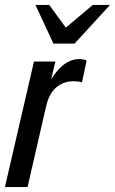

<svg xmlns="http://www.w3.org/2000/svg" viewBox="-22 -760 467 780"><path d="M-2 0 116 -510H203L176 -397H181L90 0ZM165 -325 167 -405Q198 -464 230.5 -492Q263 -520 300 -520Q307 -520 315.5 -518.5Q324 -517 330 -514L311 -425Q305 -428 295 -429Q285 -430 277 -430Q236 -430 206 -404.5Q176 -379 165 -325ZM195 -583 122 -740H178L273 -610H201L355 -740H425L281 -583Z"/></svg>

Font: Instrument Sans Condensed Medium
Style: Italic
Weight: 500
Width: 3
Italic angle: -13°
Designer: Rodrigo Fuenzalida
Foundry: fragTYPE
Version: Version 1.000;gftools[0.9.28]